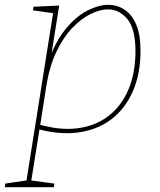

<svg xmlns="http://www.w3.org/2000/svg" viewBox="-62 -548 663 798"><path d="M-42 230 -40 215 54 201 47 209 160 -502 168 -492 75 -505 77 -520 184 -525 147 -293 142 -301Q172 -382 214.5 -432Q257 -482 303 -505Q349 -528 388 -528Q425 -528 455.5 -508Q486 -488 504 -446Q522 -404 522 -337Q522 -240 489.5 -167Q457 -94 398.5 -50.5Q340 -7 259.5 3Q179 13 83 -15L103 -16L67 209L59 201L164 215L162 230ZM103 -15 96 -32Q187 -5 261.5 -15Q336 -25 389.5 -66.5Q443 -108 472 -176.5Q501 -245 501 -336Q501 -428 467.5 -468.5Q434 -509 387 -509Q354 -509 315 -490Q276 -471 238.5 -432Q201 -393 172 -332Q143 -271 130 -187Z"/></svg>

Font: Bitter Thin Thin
Style: Italic
Weight: 250
Italic angle: -9°
Version: Version 2.002